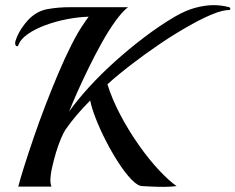

<svg xmlns="http://www.w3.org/2000/svg" viewBox="-20 -726 916 747"><path d="M51 0Q59 -31 74.5 -80Q90 -129 110.5 -189Q131 -249 155.5 -313Q180 -377 206 -438.5Q232 -500 258 -551.5Q284 -603 308 -637Q310 -640 315.5 -648Q321 -656 325 -661Q286 -660 241.5 -651.5Q197 -643 156.5 -628Q116 -613 87.5 -593Q59 -573 51 -549Q50 -546 47 -546Q39 -546 39 -559Q39 -561 39.5 -563.5Q40 -566 41 -569Q50 -595 63.5 -615Q77 -635 90 -649Q123 -683 164.5 -690.5Q206 -698 252 -698H478Q456 -681 429.5 -644.5Q403 -608 376.5 -560.5Q350 -513 325.5 -463Q301 -413 281 -368Q261 -323 249 -292Q280 -336 325.5 -386Q371 -436 426.5 -486Q482 -536 542 -581.5Q602 -627 660 -661Q703 -686 741 -696Q779 -706 811 -706Q842 -706 871 -698Q876 -697 876 -692Q876 -687 871 -687Q848 -687 811 -672.5Q774 -658 729 -633Q667 -599 605.5 -557.5Q544 -516 487 -472Q468 -457 445 -438.5Q422 -420 398 -398Q416 -340 448.5 -278.5Q481 -217 520.5 -161Q560 -105 599 -63.5Q638 -22 667 -2Q660 -1 646.5 0Q633 1 619 1Q589 1 561.5 -0.5Q534 -2 534 -2Q516 -2 491.5 -27.5Q467 -53 441 -93Q415 -133 391.5 -179Q368 -225 352 -266.5Q336 -308 331 -335Q274 -278 235 -222Q228 -212 217.5 -187.5Q207 -163 198 -133Q189 -103 182.5 -73.5Q176 -44 176 -23Q176 -16 177.5 -10Q179 -4 180 0Z"/></svg>

Font: Playball
Style: Regular
Weight: 400
Designer: Robert E. Leuschke
Foundry: Robert E. Leuschke
Version: Version 1.010